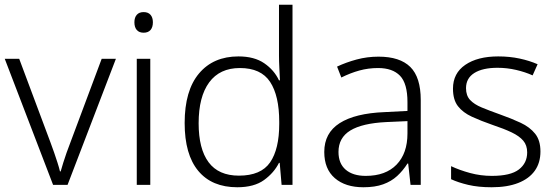

<svg xmlns="http://www.w3.org/2000/svg" viewBox="-20 -780 2346 810"><path d="M204 0 0 -532H61L193 -179Q201 -158 208.5 -136Q216 -114 222.5 -94Q229 -74 233 -57H236Q241 -74 247 -94Q253 -114 261 -136Q269 -158 277 -179L409 -532H469L265 0Z M557 0V-532H614V0ZM586 -642Q567 -642 557 -653.5Q547 -665 547 -686Q547 -706 557 -717.5Q567 -729 586 -729Q605 -729 615 -717.5Q625 -706 625 -686Q625 -665 615 -653.5Q605 -642 586 -642Z M981 10Q874 10 816.5 -59Q759 -128 759 -261Q759 -398 819.5 -470Q880 -542 986 -542Q1053 -542 1095 -513Q1137 -484 1157 -441H1161Q1160 -464 1158.5 -493Q1157 -522 1157 -545V-760H1214V0H1168L1160 -93H1157Q1136 -51 1094 -20.5Q1052 10 981 10ZM988 -39Q1081 -39 1119.5 -95Q1158 -151 1158 -257V-266Q1158 -376 1119.5 -434.5Q1081 -493 992 -493Q907 -493 862.5 -432.5Q818 -372 818 -260Q818 -152 860 -95.5Q902 -39 988 -39Z M1513 10Q1437 10 1392.5 -28.5Q1348 -67 1348 -139Q1348 -219 1413 -260.5Q1478 -302 1602 -307L1699 -312V-349Q1699 -428 1667.5 -460.5Q1636 -493 1575 -493Q1534 -493 1496 -482.5Q1458 -472 1420 -453L1402 -499Q1440 -517 1484.5 -529Q1529 -541 1577 -541Q1667 -541 1711 -497.5Q1755 -454 1755 -358V0H1712L1702 -90H1699Q1680 -60 1655.5 -37.5Q1631 -15 1596.5 -2.5Q1562 10 1513 10ZM1523 -38Q1607 -38 1653 -85.5Q1699 -133 1699 -217V-269L1609 -265Q1508 -260 1458 -229.5Q1408 -199 1408 -139Q1408 -90 1438.5 -64Q1469 -38 1523 -38Z M2054 10Q1998 10 1955.5 0Q1913 -10 1883 -24V-79Q1919 -62 1963.5 -50Q2008 -38 2055 -38Q2134 -38 2169 -65Q2204 -92 2204 -137Q2204 -167 2187.5 -186.5Q2171 -206 2138.5 -221.5Q2106 -237 2058 -253Q2009 -270 1971 -287.5Q1933 -305 1912 -332Q1891 -359 1891 -406Q1891 -471 1943 -506.5Q1995 -542 2082 -542Q2130 -542 2172 -533Q2214 -524 2248 -509L2227 -462Q2196 -476 2157.5 -485Q2119 -494 2079 -494Q2016 -494 1981 -472Q1946 -450 1946 -408Q1946 -377 1963 -358.5Q1980 -340 2012.5 -326.5Q2045 -313 2090 -297Q2138 -280 2176.5 -262Q2215 -244 2237.5 -216Q2260 -188 2260 -141Q2260 -93 2236 -59.5Q2212 -26 2166 -8Q2120 10 2054 10Z"/></svg>

Font: Noto Sans Symbols Light
Style: Regular
Weight: 300
Version: Version 2.002